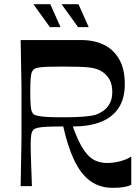

<svg xmlns="http://www.w3.org/2000/svg" viewBox="-20 -892 668 920"><path d="M79 0Q80 -72 81 -118Q82 -164 82.5 -194.5Q83 -225 83 -247.5Q83 -270 83 -293.5Q83 -317 83 -350Q83 -383 83 -406.5Q83 -430 83 -452.5Q83 -475 82.5 -505.5Q82 -536 81 -582Q80 -628 79 -700H371Q432 -700 478.5 -677Q525 -654 551.5 -607.5Q578 -561 578 -488Q578 -420 548.5 -375Q519 -330 463.5 -308Q408 -286 329 -286Q348 -232 367 -197.5Q386 -163 406 -144Q426 -125 448.5 -118Q471 -111 495 -111Q515 -111 536.5 -115Q558 -119 577 -126Q596 -133 609 -142V-6Q596 0 575 4Q554 8 520 8Q458 8 413 -24.5Q368 -57 336.5 -122.5Q305 -188 283 -286Q231 -286 202.5 -284.5Q174 -283 160 -279.5Q146 -276 140 -270Q132 -261 129.5 -245Q127 -229 127 -195Q127 -176 128 -142Q129 -108 130.5 -69.5Q132 -31 133 0ZM279 -330Q344 -330 379.5 -333Q415 -336 435 -341Q454 -347 473 -359.5Q492 -372 505 -394.5Q518 -417 518 -452Q518 -487 505.5 -509.5Q493 -532 474.5 -545Q456 -558 437 -563Q424 -567 405.5 -569Q387 -571 356.5 -572Q326 -573 279 -573Q235 -573 209 -572Q183 -571 169.5 -569Q156 -567 147 -563Q139 -559 134 -549.5Q129 -540 127 -518Q125 -496 125 -452Q125 -408 127 -385.5Q129 -363 134 -354Q139 -345 147 -341Q156 -338 169.5 -335.5Q183 -333 209 -331.5Q235 -330 279 -330ZM354 -762 275 -872H356L405 -762ZM219 -762 140 -872H221L270 -762Z"/></svg>

Font: Ojuju SemiBold
Style: Regular
Weight: 600
Designer: Chisaokwu Joboson, Mirko Velimirovic
Foundry: Udi Foundry
Version: Version 1.000